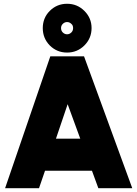

<svg xmlns="http://www.w3.org/2000/svg" viewBox="-20 -999 729 1019"><path d="M336 -979Q282 -979 244 -941Q225 -922 216 -899Q207 -876 207 -850Q207 -796 244 -758Q282 -720 336 -720Q390 -720 428 -758Q466 -796 466 -850Q466 -903 428 -941Q390 -979 336 -979ZM336 -882Q349 -882 359 -872Q364 -868 366 -862Q368 -856 368 -850Q368 -836 359 -827Q349 -817 336 -817Q323 -817 313 -827Q304 -836 304 -850Q304 -863 313 -872Q323 -882 336 -882ZM277 -263 339 -446 406 -263ZM219 -93H468L502 0H682L426 -700H247L7 0H187Z"/></svg>

Font: Unageo
Style: Black
Weight: 900
Designer: Richard Sepsi
Foundry: Richard Sepsi
Version: Version 2.000